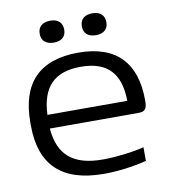

<svg xmlns="http://www.w3.org/2000/svg" viewBox="-77 -727 711 803"><g transform="rotate(-10 278.5 -326.0)"><path d="M523 -265C523 -422 444 -509 282 -509C115 -509 34 -422 34 -256V-244C34 -77 120 9 301 9C357 9 423 1 482 -14V-72C431 -59 358 -51 306 -51C180 -51 119 -104 110 -217H486C517 -217 523 -230 523 -265ZM110 -275C115 -393 169 -449 282 -449C397 -449 448 -389 449 -275ZM137 -613C137 -586 155 -568 190 -568C223 -568 241 -586 241 -613V-615C241 -643 223 -661 190 -661C155 -661 137 -643 137 -615ZM316 -613C316 -586 334 -568 368 -568C402 -568 420 -586 420 -613V-615C420 -643 402 -661 368 -661C334 -661 316 -643 316 -615Z"/></g></svg>

Font: LT Wave Light
Style: Regular
Weight: 300
Designer: Daniel Lyons
Version: Version 2.5 (Glyphs App)